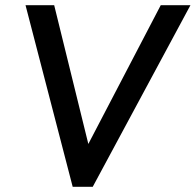

<svg xmlns="http://www.w3.org/2000/svg" viewBox="-20 -717 751 737"><path d="M259 0 78 -697H188L329 -124H298L597 -697H711L336 0Z"/></svg>

Font: Hanken Grotesk Medium
Style: Italic
Weight: 500
Italic angle: -8°
Designer: Alfredo Marco Pradil
Foundry: Hanken Design Co.
Version: Version 3.013